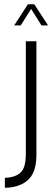

<svg xmlns="http://www.w3.org/2000/svg" viewBox="-20 -694 265 907"><path d="M3 193V146Q39 145 62.5 132Q86 119 94 94Q102 69 102 35V-499H152V39Q152 92 135 125.5Q118 159 83 176Q48 193 3 193ZM47 -574 112 -674H142L207 -574H176L127 -652L78 -574Z"/></svg>

Font: Vivano Light
Style: Regular
Weight: 300
Designer: Joe Prince, Josias Burgherr
Version: Version 2.064;September 19, 2022;FontCreator 14.0.0.2877 64-